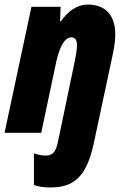

<svg xmlns="http://www.w3.org/2000/svg" viewBox="-33 -583 544 843"><path d="M189 240C290 240 347 195 379 45L464 -353C471 -388 473 -413 473 -433C473 -533 412 -563 353 -563C306 -563 266 -535 234 -489H231L233 -553H105L-13 0H148L213 -307C224 -359 245 -419 280 -419C298 -419 305 -406 305 -384C305 -366 300 -337 294 -308L223 32C213 82 202 100 166 100C154 100 128 96 116 90V229C133 236 156 240 189 240Z"/></svg>

Font: Noto Sans ExtraCondensed Black
Style: Italic
Weight: 900
Width: 2
Italic angle: -12°
Designer: Monotype Design Team
Foundry: Monotype Imaging Inc.
Version: Version 2.013